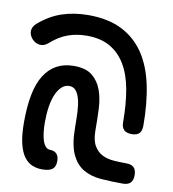

<svg xmlns="http://www.w3.org/2000/svg" viewBox="-79 -760 759 840"><g transform="rotate(10 300.0 -340.0)"><path d="M523 -210Q500 -210 488.5 -221Q477 -232 477 -255Q477 -335 465.5 -399Q454 -463 427.5 -507.5Q401 -552 359 -576Q317 -600 256 -600Q211 -600 172 -586Q133 -572 96 -539Q78 -523 58 -525.5Q38 -528 24 -544Q17 -552 13.5 -561Q10 -570 10.5 -579Q11 -588 15.5 -596.5Q20 -605 28 -612Q76 -654 130 -672Q184 -690 247 -690Q334 -690 394.5 -660Q455 -630 493.5 -574Q532 -518 549.5 -437Q567 -356 567 -255Q567 -232 556.5 -221Q546 -210 523 -210ZM522 10Q470 10 425 6.5Q380 3 346.5 -16.5Q313 -36 293.5 -78.5Q274 -121 274 -200Q274 -235 272.5 -265.5Q271 -296 265 -319.5Q259 -343 248 -356.5Q237 -370 218 -370Q199 -370 184.5 -356.5Q170 -343 160 -320Q150 -297 145 -265Q140 -233 140 -195Q140 -172 142.5 -151Q145 -130 150 -114.5Q155 -99 163.5 -89.5Q172 -80 185 -80Q202 -80 212.5 -69.5Q223 -59 223 -37Q223 -12 209 -1Q195 10 163 10Q141 10 120.5 2Q100 -6 84 -27Q68 -48 59 -85Q50 -122 50 -180Q50 -251 60.5 -303.5Q71 -356 93 -390.5Q115 -425 147.5 -442.5Q180 -460 223 -460Q276 -460 304.5 -437Q333 -414 346.5 -377Q360 -340 362 -293.5Q364 -247 364 -200Q364 -155 378.5 -130.5Q393 -106 415.5 -95Q438 -84 466 -82Q494 -80 522 -80Q545 -80 556 -69Q567 -58 567 -35Q567 -12 556 -1Q545 10 522 10Z"/></g></svg>

Font: Maple Mono NF CN
Style: Regular
Weight: 400
Monospace: yes
Designer: subframe7536
Version: Version 7.000